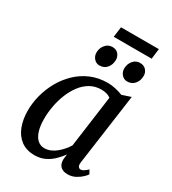

<svg xmlns="http://www.w3.org/2000/svg" viewBox="-212 -989 991 1109"><g transform="rotate(30 283.5 -435.0)"><path d="M451 -91.5Q447.5 -68.5 454.2 -60Q461 -51.5 470 -51.5Q479 -51.5 489.5 -58Q500 -64.5 514.5 -78L528 -53Q524 -45.5 508.8 -30.5Q493.5 -15.5 470 -2.8Q446.5 10 417 10Q388.5 10 371 -5.5Q353.5 -21 354.5 -55L358.5 -87.5Q341.5 -64 318.5 -41.5Q295.5 -19 265.5 -4.5Q235.5 10 197 10Q143 10 107 -17Q71 -44 53.2 -90.5Q35.5 -137 35.5 -196Q35.5 -245.5 49 -297.5Q62.5 -349.5 89 -397Q115.5 -444.5 154.5 -482.2Q193.5 -520 244.5 -542Q295.5 -564 358.5 -564Q382 -564 409.5 -557.8Q437 -551.5 458 -543L516.5 -562.5ZM407 -494Q394.5 -503.5 378.5 -507.8Q362.5 -512 344.5 -512Q304 -512 271.5 -493.8Q239 -475.5 214.8 -443.8Q190.5 -412 174 -371.8Q157.5 -331.5 149.2 -287.2Q141 -243 141 -200.5Q141 -152 151.8 -119.2Q162.5 -86.5 181.5 -70Q200.5 -53.5 225.5 -53.5Q248.5 -53.5 268.5 -62.5Q288.5 -71.5 305.5 -85.8Q322.5 -100 336.2 -116.5Q350 -133 360 -149ZM262.5 -626.5Q241 -626.5 226 -643.8Q211 -661 211.5 -685Q212.5 -715 230.8 -736Q249 -757 276.5 -757Q302.5 -757 316.5 -740.2Q330.5 -723.5 330.5 -701Q330 -669.5 311.8 -648Q293.5 -626.5 262.5 -626.5ZM447.5 -626.5Q426 -626.5 411 -643.8Q396 -661 396.5 -685Q397.5 -715 415.2 -736Q433 -757 461 -757Q487 -757 501.5 -740.2Q516 -723.5 515.5 -701Q515 -669.5 496.8 -648Q478.5 -626.5 447.5 -626.5ZM261.5 -880H514L505.5 -811.5H252.5Z"/></g></svg>

Font: Merriweather 28pt
Style: Italic
Weight: 400
Italic angle: -7.8°
Version: Version 2.101